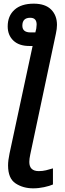

<svg xmlns="http://www.w3.org/2000/svg" viewBox="-20 -788 355 1048"><path d="M161 240Q191 240 221 233.5Q251 227 269 219V131Q250 137 231 141.5Q212 146 192 146Q140 146 140 96Q140 79 145 56L285 -604Q291 -631 291 -652Q291 -704 259 -736Q227 -768 164 -768Q96 -768 59 -734.5Q22 -701 22 -644Q22 -596 53 -566.5Q84 -537 140 -537H158L32 50Q24 88 24 115Q24 186 65 213Q106 240 161 240ZM147 -611Q102 -611 102 -648Q102 -691 145 -691Q180 -691 180 -654Q180 -648 178 -632L173 -611Z"/></svg>

Font: Noto Sans UI Medium
Style: Italic
Weight: 500
Italic angle: -12°
Designer: Monotype Design Team
Foundry: Monotype Imaging Inc.
Version: Version 1.901